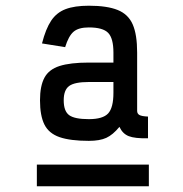

<svg xmlns="http://www.w3.org/2000/svg" viewBox="-20 -834 640 672"><path d="M291 -341Q226 -341 188.5 -354Q151 -367 135.5 -398Q120 -429 120 -483Q120 -533 135.5 -562Q151 -591 188.5 -603Q226 -615 291 -615H377V-650Q377 -700 358.5 -719Q340 -738 291 -738Q255 -738 237.5 -723Q220 -708 208 -669L127 -682Q140 -733 159 -761.5Q178 -790 209.5 -802Q241 -814 291 -814Q355 -814 392 -799Q429 -784 444.5 -748.5Q460 -713 460 -650V-446Q460 -436 468 -431.5Q476 -427 498 -426V-350Q452 -349 430.5 -357.5Q409 -366 398 -390Q375 -362 352 -351.5Q329 -341 291 -341ZM291 -417Q340 -417 358.5 -437Q377 -457 377 -509V-547H291Q241 -547 222 -533Q203 -519 203 -483Q203 -445 222 -431Q241 -417 291 -417ZM109 -182V-258H501V-182Z"/></svg>

Font: Victor Mono Thin Medium
Style: Regular
Weight: 500
Monospace: yes
Version: Version 1.561;gftools[0.9.30]